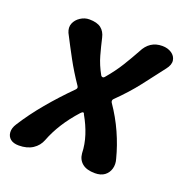

<svg xmlns="http://www.w3.org/2000/svg" viewBox="-111 -599 666 697"><g transform="rotate(20 222.0 -250.0)"><path d="M34 9Q13 9 1.5 -0.5Q-10 -10 -11 -26Q-12 -42 -1 -59Q30 -108 71 -157Q112 -206 159 -253Q166 -260 161 -267Q131 -311 108.5 -352.5Q86 -394 64 -437Q56 -456 62.5 -472Q69 -488 85 -498.5Q101 -509 119 -509Q149 -509 164.5 -497Q180 -485 185 -462Q192 -431 201 -398.5Q210 -366 229 -332Q232 -328 236 -328Q240 -328 243 -332Q272 -366 292 -398.5Q312 -431 329 -462Q352 -509 401 -509Q422 -509 437 -499Q452 -489 454.5 -472.5Q457 -456 442 -437Q410 -395 377.5 -353Q345 -311 300 -267Q294 -261 298 -253Q329 -208 350 -161Q371 -114 383 -67Q389 -47 384 -29.5Q379 -12 365 -1.5Q351 9 328 9Q296 9 279 -5Q262 -19 260 -43Q259 -77 248 -111Q237 -145 218 -178Q215 -190 204 -178Q174 -145 152.5 -111Q131 -77 118 -43Q109 -19 87.5 -5Q66 9 34 9Z"/></g></svg>

Font: Winky Sans Medium
Style: Italic
Weight: 500
Italic angle: -8.97852°
Designer: Simon Atzbach
Foundry: typofactur
Version: Version 1.205